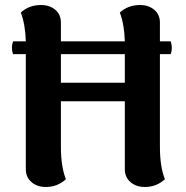

<svg xmlns="http://www.w3.org/2000/svg" viewBox="-20 -731 741 766"><path d="M661 -515H618V-146Q618 -65 638 -16Q604 15 558 15Q523 15 500.5 -4.5Q478 -24 478 -56V-327H223V-146Q223 -65 243 -16Q209 15 163 15Q128 15 105.5 -4.5Q83 -24 83 -56V-515H32Q23 -540 32 -566H83Q81 -634 63 -681Q96 -711 143 -711Q178 -711 200.5 -692Q223 -673 223 -641V-566H478Q476 -634 458 -681Q491 -711 538 -711Q573 -711 595.5 -692Q618 -673 618 -641V-566H661Q670 -540 661 -515ZM478 -401V-515H223V-401Z"/></svg>

Font: Arima Koshi Bold
Style: Regular
Weight: 700
Designer: Joana Correia and Natanael Gama
Foundry: NDISCOVER
Version: Version 1.019;PS 001.019;hotconv 1.0.88;makeotf.lib2.5.64775